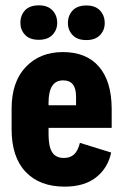

<svg xmlns="http://www.w3.org/2000/svg" viewBox="-20 -694 458 726"><path d="M57.1 -607.4Q57.1 -581.1 74.7 -562.3Q92.3 -543.5 126.5 -543.5Q160.6 -543.5 178.5 -562.3Q196.3 -581.1 196.3 -607.4Q196.3 -636.2 178.2 -655Q160.2 -673.8 127 -673.8Q92.3 -673.8 74.7 -655Q57.1 -636.2 57.1 -607.4ZM236.8 -606.9Q236.8 -580.1 254.6 -561.3Q272.5 -542.5 306.2 -542.5Q340.3 -542.5 358.2 -561.3Q376 -580.1 376 -606.4Q376 -635.3 358.2 -654.3Q340.3 -673.3 306.6 -673.3Q272.5 -673.3 254.6 -654.3Q236.8 -635.3 236.8 -606.9ZM23.9 -205.1Q23.9 -100.1 76.9 -44.2Q129.9 11.7 224.1 11.7Q299.3 11.7 343.8 -23.7Q388.2 -59.1 400.4 -117.2L282.2 -153.8Q274.4 -123 259.8 -109.9Q245.1 -96.7 221.7 -96.7Q190.9 -96.7 177.2 -118.4Q163.6 -140.1 163.6 -186V-306.2Q163.6 -347.2 177.2 -368.7Q190.9 -390.1 218.8 -390.1Q243.2 -390.1 255.4 -375Q267.6 -359.9 267.6 -327.6V-295.9H108.4V-210.4H402.3V-282.7Q401.9 -386.7 354.2 -441.9Q306.6 -497.1 217.8 -497.1Q130.9 -497.1 77.4 -440.7Q23.9 -384.3 23.9 -283.2Z"/></svg>

Font: Roboto Flex
Style: wght 700 wdth 25 opsz 34 GRAD 0.00 slnt 0.00 XTRA 468 XOPQ 96 YOPQ 79 YTLC 514 YTUC 712 YTAS 750 YTDE -203.00 YTFI 738
Weight: 700
Width: 1
Designer: Berlow after Robertson
Foundry: Google
Version: Version 3.100